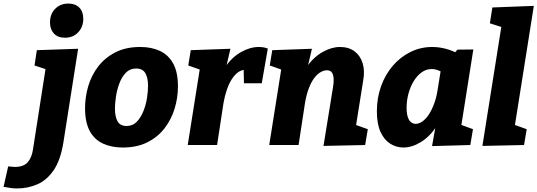

<svg xmlns="http://www.w3.org/2000/svg" viewBox="-154 -815 3020 1079"><path d="M-134 235 -108 120Q-97 121 -88 122Q-79 123 -70 123Q-22 123 1 97.5Q24 72 31 27L104 -441L116 -422L40 -447L53 -533L285 -541L202 -13Q186 85 148 141Q110 197 56.5 220.5Q3 244 -58 244Q-80 244 -97 241Q-114 238 -134 235ZM211 -603Q171 -603 149 -626.5Q127 -650 127 -689Q127 -736 156 -765.5Q185 -795 230 -795Q269 -795 291.5 -772.5Q314 -750 314 -709Q314 -664 285.5 -633.5Q257 -603 211 -603Z M634 -551Q697 -551 744.5 -529Q792 -507 819 -458.5Q846 -410 846 -329Q846 -266 827.5 -205Q809 -144 771 -94.5Q733 -45 674.5 -15.5Q616 14 535 14Q473 14 425 -8Q377 -30 350.5 -78.5Q324 -127 324 -207Q324 -270 342 -331Q360 -392 398 -441.5Q436 -491 494.5 -521Q553 -551 634 -551ZM611 -430Q576 -430 553 -406Q530 -382 516.5 -345.5Q503 -309 497.5 -271Q492 -233 492 -205Q492 -160 506.5 -133.5Q521 -107 557 -107Q592 -107 615 -131Q638 -155 652.5 -192Q667 -229 672.5 -267Q678 -305 678 -333Q678 -377 663 -403.5Q648 -430 611 -430Z M901 0 981 -504 1040 -399 904 -447 918 -533 1141 -541 1104 -383 1052 -290Q1069 -378 1109 -435.5Q1149 -493 1200 -522Q1251 -551 1300 -551Q1329 -551 1351 -542L1317 -347H1217L1215 -436L1233 -423Q1209 -425 1188 -411.5Q1167 -398 1150 -372Q1133 -346 1121 -311Q1109 -276 1102 -236L1066 0Z M1664 5 1717 -322Q1722 -349 1721 -371.5Q1720 -394 1711.5 -407Q1703 -420 1683 -420Q1665 -420 1646 -408.5Q1627 -397 1610.5 -374.5Q1594 -352 1581 -317.5Q1568 -283 1560 -236L1524 0H1359L1439 -504L1498 -399L1362 -447L1376 -533L1599 -541L1562 -383L1510 -290Q1527 -380 1568 -437.5Q1609 -495 1659.5 -523Q1710 -551 1756 -551Q1806 -551 1838.5 -526.5Q1871 -502 1884 -459.5Q1897 -417 1887 -362L1843 -86L1772 -139L1913 -89L1898 0Z M2113 14Q2073 14 2039 -7.5Q2005 -29 1984.5 -73.5Q1964 -118 1964 -190Q1964 -265 1987.5 -330.5Q2011 -396 2053.5 -445.5Q2096 -495 2153 -523Q2210 -551 2275 -551Q2321 -551 2368 -536Q2415 -521 2461 -487L2387 -503L2417 -536L2506 -537L2426 -31L2368 -139L2504 -89L2489 0L2274 6L2303 -157L2352 -248Q2338 -164 2299.5 -105.5Q2261 -47 2211 -16.5Q2161 14 2113 14ZM2182 -119Q2200 -119 2219 -132Q2238 -145 2254.5 -169.5Q2271 -194 2284.5 -229Q2298 -264 2305 -308L2327 -445L2354 -392Q2332 -410 2312 -418.5Q2292 -427 2272 -427Q2241 -427 2215.5 -408.5Q2190 -390 2171 -359Q2152 -328 2141.5 -289Q2131 -250 2131 -209Q2131 -164 2144.5 -141.5Q2158 -119 2182 -119Z M2557 5 2676 -744 2734 -641 2599 -684 2613 -773 2846 -782 2727 -31 2665 -139 2806 -89 2791 0Z"/></svg>

Font: Bitter Thin ExtraBold
Style: Italic
Weight: 800
Italic angle: -9°
Version: Version 2.002